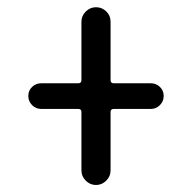

<svg xmlns="http://www.w3.org/2000/svg" viewBox="-20 -575 540 540"><path d="M95.7 -268.6Q81.1 -268.6 70.3 -279.3Q59.6 -290 59.6 -305.2Q59.6 -320.3 70.3 -330.6Q81.1 -340.8 95.7 -340.8H200.2Q209 -340.8 209 -349.6V-513.7Q209 -530.3 221.2 -542.5Q233.4 -554.7 250 -554.7Q266.6 -554.7 278.8 -543Q291 -531.2 291 -513.7V-349.6Q291 -340.8 299.8 -340.8H404.3Q418.9 -340.8 429.7 -330.6Q440.4 -320.3 440.4 -305.2Q440.4 -290 429.7 -279.3Q418.9 -268.6 404.3 -268.6H299.8Q291 -268.6 291 -259.8V-95.7Q291 -79.1 278.8 -66.9Q266.6 -54.7 250 -54.7Q233.4 -54.7 221.2 -66.9Q209 -79.1 209 -95.7V-259.8Q209 -268.6 200.2 -268.6Z"/></svg>

Font: Rounded Mgen+ 2m regular
Style: Regular
Weight: 400
Designer: [Source Han Sans]
Ryoko NISHIZUKA  (kana & ideographs); Paul D. Hunt (Latin, Greek & Cyrillic); Wenlong ZHANG  (bopomofo
Version: Version 1.059.20150602